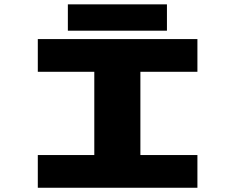

<svg xmlns="http://www.w3.org/2000/svg" viewBox="-20 -884 1090 904"><path d="M299.5 -863.5H766V-739.5H299.5ZM909.5 -546H641V-154H909.5V0H158V-154H424V-546H158V-700H909.5Z"/></svg>

Font: League Mono Extended ExtraBold
Style: Regular
Weight: 800
Width: 9
Designer: Tyler Finck
Foundry: The League of Moveable Type / Tyler Finck
Version: Version 2.210